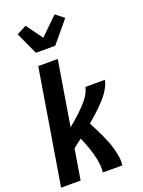

<svg xmlns="http://www.w3.org/2000/svg" viewBox="-181 -1075 861 1156"><g transform="rotate(-20 250.0 -497.0)"><path d="M2 0 123 -735H248L180 -322Q197 -336 214 -350.5Q231 -365 247 -380Q263 -395 278.5 -411Q294 -427 308 -444Q322 -461 332.5 -480.5Q343 -500 347 -520H472Q468 -498 457 -477Q446 -456 432 -437Q418 -418 401.5 -400.5Q385 -383 368 -366.5Q351 -350 332.5 -334Q314 -318 297 -303Q309 -280 321 -256.5Q333 -233 344 -209Q355 -185 365 -160Q375 -135 382 -109Q389 -83 393.5 -55.5Q398 -28 394 0H269Q272 -21 270.5 -42Q269 -63 265 -83.5Q261 -104 255.5 -123.5Q250 -143 243.5 -162Q237 -181 229.5 -200Q222 -219 214 -237Q200 -227 186.5 -216.5Q173 -206 159 -195L127 0ZM137 -815 72 -957 134 -989 210 -885 322 -994 375 -952 261 -815Z"/></g></svg>

Font: Iosevka Term Curly XBd Obl
Style: Regular
Weight: 800
Italic angle: -9°
Designer: Belleve Invis
Foundry: Belleve Invis
Version: Version 32.3.0